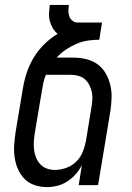

<svg xmlns="http://www.w3.org/2000/svg" viewBox="-20 -755 540 783"><path d="M172 8Q146 8 121.5 0Q97 -8 80 -25.5Q63 -43 53 -66Q43 -89 39.5 -114.5Q36 -140 38 -166.5Q40 -193 44 -219L73 -392Q78 -424 88.5 -456.5Q99 -489 116.5 -518.5Q134 -548 159.5 -573.5Q185 -599 215 -617Q203 -627 195 -640.5Q187 -654 183 -669.5Q179 -685 180 -701.5Q181 -718 183 -735H261Q259 -723 259 -710.5Q259 -698 263 -687.5Q267 -677 276 -670Q285 -663 297 -663H396L385 -593Q362 -593 338.5 -589.5Q315 -586 292.5 -576.5Q270 -567 249 -553Q228 -539 211 -520H280Q307 -520 333 -513.5Q359 -507 379 -492Q399 -477 411.5 -455Q424 -433 430 -407.5Q436 -382 435 -355Q434 -328 430 -301L380 0H301L314 -82Q304 -62 289 -45Q274 -28 255 -15.5Q236 -3 214.5 2.5Q193 8 172 8ZM204 -62Q227 -62 250.5 -70.5Q274 -79 291.5 -96.5Q309 -114 318 -137Q327 -160 331 -183L352 -312Q355 -329 356.5 -345.5Q358 -362 355 -377.5Q352 -393 345 -407Q338 -421 327 -431Q316 -441 300.5 -445.5Q285 -450 268 -450H167Q160 -433 156.5 -415.5Q153 -398 150 -380L123 -219Q120 -201 118.5 -183.5Q117 -166 118.5 -148.5Q120 -131 126 -115Q132 -99 143 -86.5Q154 -74 170 -68Q186 -62 204 -62Z"/></svg>

Font: Iosevka Fixed
Style: Italic
Weight: 400
Italic angle: -9°
Monospace: yes
Designer: Belleve Invis
Foundry: Belleve Invis
Version: Version 33.2.4